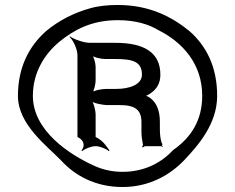

<svg xmlns="http://www.w3.org/2000/svg" viewBox="-20 -741 942 771"><path d="M52 -356C52 -241 168 -156 226 -96C280 -37 362 10 472 10C579 10 662 -38 718 -96C775 -156 852 -243 852 -356C852 -472 809 -556 741 -616C671 -673 581 -721 453 -721C413 -721 374 -717 343 -708C277 -690 215 -658 165 -616C97 -556 52 -471 52 -356ZM112 -356C112 -449 158 -523 218 -573C276 -620 346 -660 453 -660C525 -660 578 -643 616 -620C714 -571 792 -484 792 -356C792 -260 749 -190 676 -139C630 -90 564 -51 472 -51C432 -51 394 -59 359 -75C261 -119 112 -215 112 -356ZM548 -251V-210C548 -194 551 -176 554 -161C555 -158 552 -153 550 -152L554 -149C556 -151 560 -154 564 -154H626C628 -154 631 -152 632 -151L634 -153C633 -154 630 -156 630 -158C630 -158 631 -160 632 -160V-164L630 -165C624 -181 622 -202 622 -224V-251C622 -295 610 -327 584 -347C577 -352 565 -358 558 -359V-355C565 -354 577 -361 584 -366C608 -382 624 -405 624 -441C624 -532 556 -569 444 -569H341C317 -569 277 -583 261 -595L259 -593C274 -580 291 -543 291 -519V-191C327 -173 316 -146 307 -137L310 -134C319 -143 346 -154 364 -154C381 -154 408 -143 417 -134L420 -137C411 -146 400 -173 364 -191V-280C364 -298 356 -330 346 -340L343 -337C353 -327 391 -319 413 -319H462C523 -319 548 -299 548 -251ZM550 -441C550 -401 499 -384 448 -384H407C387 -384 354 -377 346 -369L349 -366C357 -374 364 -402 364 -418V-472C364 -487 357 -513 349 -521L347 -519C355 -511 385 -504 404 -504H444C512 -504 550 -494 550 -441Z"/></svg>

Font: Asimov
Style: EdgeWide
Weight: 500
Designer: Google
Version: Version 2.000980: 2014